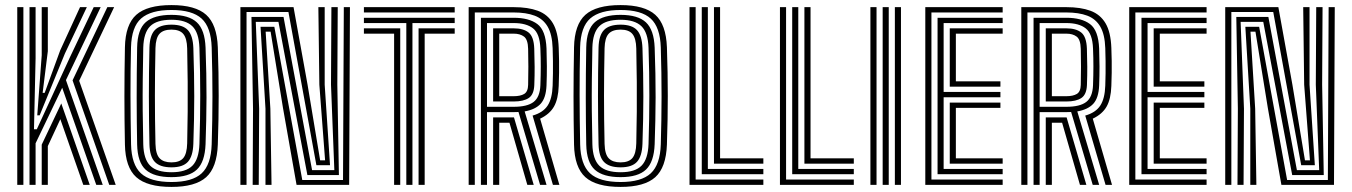

<svg xmlns="http://www.w3.org/2000/svg" viewBox="-20 -724 5296 752"><path d="M95.6 0V-696H119.4V-496L113.1 -217.7H124.2L252.9 -497.6L347 -696H374.3L238.3 -410.3L382.4 0H357L223.6 -380.3L119.4 -162.8V0ZM143.4 0V-157.5L220 -318.9L331.5 0H306.2L216.3 -257.2L167.3 -151.8V0ZM47.6 0V-696H71.6V0ZM407.9 0 264.2 -409.3 400.4 -696H427L290.1 -407.6L433.2 0ZM125.9 -272.3 143.4 -507.7V-696H167.3V-523.3L147 -360.3H155L215.8 -526.8L293.4 -696H320.1L234.2 -514.3L135.3 -272.3Z M651.6 8.1Q556.4 8.1 513.7 -30.1Q471.1 -68.3 469.3 -157.7Q468.3 -207.3 467.8 -253.6Q467.3 -299.8 467.3 -345.6Q467.3 -391.3 467.8 -438.9Q468.3 -486.6 469.3 -538.8Q471.1 -627.9 513.7 -666Q556.3 -704.1 651.6 -704.1Q745.2 -704.1 787.5 -666.1Q829.8 -628.1 833.1 -539Q834.9 -487.7 835.7 -441Q836.5 -394.3 836.5 -348.8Q836.5 -303.4 835.7 -256.5Q834.9 -209.5 833.1 -157.7Q829.8 -68.1 787.5 -30Q745.1 8.1 651.6 8.1ZM651.6 -11.1Q733.1 -11.1 769.8 -45.1Q806.6 -79.2 809.1 -158.5Q810.5 -207.8 811.3 -254Q812.1 -300.2 812.1 -345.8Q812.1 -391.5 811.4 -438.9Q810.7 -486.4 809.1 -538.2Q806.6 -617.3 769.8 -651.1Q733 -684.9 651.6 -684.9Q571 -684.9 533 -651.9Q495.1 -618.9 493.1 -538.2Q492 -491 491.5 -445.2Q491 -399.3 491.1 -353Q491.1 -306.7 491.7 -258.5Q492.3 -210.3 493.3 -158.5Q495.1 -79.5 531.9 -45.3Q568.7 -11.1 651.6 -11.1ZM651.6 -30.2Q583 -30.2 550.8 -59.1Q518.6 -88.1 517.1 -158.4Q516.3 -203.4 515.8 -248.5Q515.3 -293.7 515.3 -340.3Q515.3 -386.8 515.7 -436Q516.1 -485.2 517.1 -538.2Q518.4 -608.9 551.2 -637.4Q583.9 -665.8 651.6 -665.8Q719.6 -665.8 751 -636.4Q782.4 -607 785.1 -537.6Q787.1 -484 788 -435.8Q788.9 -387.6 788.8 -342.2Q788.7 -296.7 787.7 -251.7Q786.7 -206.6 785.1 -159.3Q782.4 -89.8 751.3 -60Q720.2 -30.2 651.6 -30.2ZM651.6 -49.4Q708.4 -49.4 733.7 -75.1Q759 -100.8 761.1 -160.1Q762.7 -211.1 763.5 -258.1Q764.3 -305.1 764.3 -350.5Q764.3 -395.8 763.5 -441.8Q762.7 -487.7 761.1 -536.6Q759.1 -596.5 733.1 -621.5Q707 -646.6 651.6 -646.6Q593.6 -646.6 568.1 -621.2Q542.6 -595.8 541.1 -537.4Q539.7 -470.6 539.1 -411.2Q538.4 -351.9 538.9 -291Q539.4 -230.2 541.1 -159.2Q542.6 -100.4 568.3 -74.9Q594 -49.4 651.6 -49.4ZM651.6 -68.6Q606.8 -68.6 586.6 -89.7Q566.4 -110.7 565.3 -159.3Q564.3 -207.2 563.7 -253.7Q563.1 -300.2 563.1 -346.6Q563.1 -393.1 563.6 -440.5Q564.1 -487.9 565.3 -537.4Q566.4 -585.6 586.7 -606.5Q606.9 -627.4 651.6 -627.4Q696 -627.4 715.8 -606.1Q735.5 -584.8 737.3 -535.8Q739.1 -483.6 739.9 -437.2Q740.8 -390.8 740.8 -346.5Q740.8 -302.2 739.9 -256.8Q739.1 -211.3 737.3 -160.8Q735.6 -111.8 715.9 -90.2Q696.2 -68.6 651.6 -68.6ZM651.6 -88Q683.7 -88 698 -105.1Q712.2 -122.3 713.1 -162.5Q714.6 -229 715.1 -286.4Q715.5 -343.8 715.1 -403Q714.6 -462.2 713.1 -534.2Q712.2 -573.8 698 -590.9Q683.9 -608 651.6 -608Q619.8 -608 604.9 -591.8Q590 -575.5 588.9 -535.7Q587.9 -488.1 587.3 -442Q586.7 -396 586.7 -350.1Q586.7 -304.2 587.2 -257.3Q587.8 -210.3 588.9 -160.6Q590 -119.4 605.5 -103.7Q621 -88 651.6 -88Z M921.6 0V-696H1129.7L1184.6 -392.3L1233.9 -96.1H1253.3L1230.8 -392.2L1226.9 -696H1251.7V-392.2L1272.6 -76.9H1219.2L1109.7 -676.9H945.6V0ZM969.6 0 971 -298.3 964.9 -657.6H1090.5L1202.3 -57.7H1289.5L1276.4 -392.2L1278 -696H1302.8L1301.2 -392.2L1307.4 -38.4H1183.9L1070.6 -638.3H981.8L995 -298.3L993.4 0ZM1019.8 0V-298.3L1000.4 -619.1H1054.5L1163.9 -19.1H1323.5L1326.6 -696H1350.6L1347.5 0H1141.5L1088.4 -300.9L1039.9 -599.9H1020.5L1038.9 -298.3L1043.5 0Z M1571.4 0V-633.7H1405.3V-654.4H1760.9V-633.7H1595.4V0ZM1523.6 0V-592.2H1405.3V-613H1547.6V0ZM1619.4 0V-613H1760.9V-592.2H1643.3V0ZM1405.3 -675.2V-696H1760.9V-675.2Z M1815.6 0V-696H1992Q2048 -696 2086.4 -681.9Q2124.9 -667.7 2145.5 -632.9Q2166.1 -598.1 2168.3 -536.3Q2169.3 -508.3 2169.7 -485.3Q2170 -462.2 2169.7 -439.1Q2169.4 -416 2168.3 -387.6Q2166.6 -336.3 2149.8 -306.7Q2133 -277 2095.5 -259.2L2170.9 0H2145.6L2066 -271.3Q2106.8 -282.9 2124.8 -310.3Q2142.8 -337.7 2144.5 -388.4Q2145.4 -413.1 2145.7 -436.9Q2146 -460.7 2145.7 -485Q2145.4 -509.4 2144.5 -535.5Q2142.7 -589.1 2125 -619.6Q2107.3 -650 2074.1 -662.6Q2040.8 -675.2 1992 -675.2H1839.6V0ZM1911.4 0V-264.1H1964.9Q1972 -264.1 1979 -264.1Q1986.1 -264.1 1993.1 -264.1L2070.4 0H2045.3L1975.4 -243.3Q1973 -243.3 1970.6 -243.3Q1968.2 -243.3 1965.7 -243.3H1935.3V0ZM1863.6 0V-654.4H1992Q2051.7 -654.4 2084.6 -629.8Q2117.6 -605.2 2120.5 -533.9Q2121.7 -501.1 2121.9 -464.1Q2122 -427 2120.5 -389.2Q2118.5 -340.5 2097.7 -317.7Q2076.9 -295 2034.9 -287.6L2120.6 0H2095.3L2010.7 -285.5Q2006 -285.1 2001.3 -285Q1996.5 -284.9 1991.9 -284.9H1887.4V0ZM1887.4 -305.7H1991.9Q2045.4 -305.7 2070.1 -324.8Q2094.7 -343.9 2096.5 -390Q2098 -430.4 2098 -463.3Q2098.1 -496.3 2096.5 -533.9Q2094.4 -592.1 2067.8 -612.9Q2041.3 -633.7 1992 -633.7H1887.4ZM1911.4 -326.5V-613H1992Q2029.7 -613 2050.3 -596.7Q2070.9 -580.3 2072.5 -533.3Q2073.7 -493.7 2074 -462Q2074.2 -430.2 2072.7 -391Q2071.2 -353.6 2050.8 -340.1Q2030.4 -326.5 1991.9 -326.5ZM1935.3 -347.2H1991.9Q2018.3 -347.2 2033.1 -356.1Q2047.9 -365 2048.5 -391.5Q2049.5 -432.6 2049.4 -463.1Q2049.4 -493.6 2048.5 -532.5Q2047.7 -569.1 2032.3 -580.7Q2016.9 -592.2 1992 -592.2H1935.3Z M2410.6 8.1Q2315.4 8.1 2272.7 -30.1Q2230.1 -68.3 2228.3 -157.7Q2227.3 -207.3 2226.8 -253.6Q2226.3 -299.8 2226.3 -345.6Q2226.3 -391.3 2226.8 -438.9Q2227.3 -486.6 2228.3 -538.8Q2230.1 -627.9 2272.7 -666Q2315.3 -704.1 2410.6 -704.1Q2504.2 -704.1 2546.5 -666.1Q2588.8 -628.1 2592.1 -539Q2593.9 -487.7 2594.7 -441Q2595.5 -394.3 2595.5 -348.8Q2595.5 -303.4 2594.7 -256.5Q2593.9 -209.5 2592.1 -157.7Q2588.8 -68.1 2546.5 -30Q2504.1 8.1 2410.6 8.1ZM2410.6 -11.1Q2492.1 -11.1 2528.8 -45.1Q2565.6 -79.2 2568.1 -158.5Q2569.5 -207.8 2570.3 -254Q2571.1 -300.2 2571.1 -345.8Q2571.1 -391.5 2570.4 -438.9Q2569.7 -486.4 2568.1 -538.2Q2565.6 -617.3 2528.8 -651.1Q2492 -684.9 2410.6 -684.9Q2330 -684.9 2292 -651.9Q2254.1 -618.9 2252.1 -538.2Q2251 -491 2250.5 -445.2Q2250 -399.3 2250.1 -353Q2250.1 -306.7 2250.7 -258.5Q2251.3 -210.3 2252.3 -158.5Q2254.1 -79.5 2290.9 -45.3Q2327.7 -11.1 2410.6 -11.1ZM2410.6 -30.2Q2342 -30.2 2309.8 -59.1Q2277.6 -88.1 2276.1 -158.4Q2275.3 -203.4 2274.8 -248.5Q2274.3 -293.7 2274.3 -340.3Q2274.3 -386.8 2274.7 -436Q2275.1 -485.2 2276.1 -538.2Q2277.4 -608.9 2310.2 -637.4Q2342.9 -665.8 2410.6 -665.8Q2478.6 -665.8 2510 -636.4Q2541.4 -607 2544.1 -537.6Q2546.1 -484 2547 -435.8Q2547.9 -387.6 2547.8 -342.2Q2547.7 -296.7 2546.7 -251.7Q2545.7 -206.6 2544.1 -159.3Q2541.4 -89.8 2510.3 -60Q2479.2 -30.2 2410.6 -30.2ZM2410.6 -49.4Q2467.4 -49.4 2492.7 -75.1Q2518 -100.8 2520.1 -160.1Q2521.7 -211.1 2522.5 -258.1Q2523.3 -305.1 2523.3 -350.5Q2523.3 -395.8 2522.5 -441.8Q2521.7 -487.7 2520.1 -536.6Q2518.1 -596.5 2492.1 -621.5Q2466 -646.6 2410.6 -646.6Q2352.6 -646.6 2327.1 -621.2Q2301.6 -595.8 2300.1 -537.4Q2298.7 -470.6 2298.1 -411.2Q2297.4 -351.9 2297.9 -291Q2298.4 -230.2 2300.1 -159.2Q2301.6 -100.4 2327.3 -74.9Q2353 -49.4 2410.6 -49.4ZM2410.6 -68.6Q2365.8 -68.6 2345.6 -89.7Q2325.4 -110.7 2324.3 -159.3Q2323.3 -207.2 2322.7 -253.7Q2322.1 -300.2 2322.1 -346.6Q2322.1 -393.1 2322.6 -440.5Q2323.1 -487.9 2324.3 -537.4Q2325.4 -585.6 2345.7 -606.5Q2365.9 -627.4 2410.6 -627.4Q2455 -627.4 2474.8 -606.1Q2494.5 -584.8 2496.3 -535.8Q2498.1 -483.6 2498.9 -437.2Q2499.8 -390.8 2499.8 -346.5Q2499.8 -302.2 2498.9 -256.8Q2498.1 -211.3 2496.3 -160.8Q2494.6 -111.8 2474.9 -90.2Q2455.2 -68.6 2410.6 -68.6ZM2410.6 -88Q2442.7 -88 2457 -105.1Q2471.2 -122.3 2472.1 -162.5Q2473.6 -229 2474.1 -286.4Q2474.5 -343.8 2474.1 -403Q2473.6 -462.2 2472.1 -534.2Q2471.2 -573.8 2457 -590.9Q2442.9 -608 2410.6 -608Q2378.8 -608 2363.9 -591.8Q2349 -575.5 2347.9 -535.7Q2346.9 -488.1 2346.3 -442Q2345.7 -396 2345.7 -350.1Q2345.7 -304.2 2346.2 -257.3Q2346.8 -210.3 2347.9 -160.6Q2349 -119.4 2364.5 -103.7Q2380 -88 2410.6 -88Z M2680.6 0V-696H2704.6V-20.8H2969.8V0ZM2728.6 -41.6V-696H2752.4V-62.3H2969.8V-41.6ZM2776.4 -83V-696H2800.3V-103.8H2969.8V-83Z M3034.8 0V-696H3058.8V-20.8H3324.1V0ZM3082.8 -41.6V-696H3106.6V-62.3H3324.1V-41.6ZM3130.6 -83V-696H3154.6V-103.8H3324.1V-83Z M3484.9 0V-696H3508.8V0ZM3389.1 0V-696H3413.1V0ZM3437.1 0V-696H3460.9V0Z M3604.1 0V-696H3907.1V-675.2H3628.1V-20.8H3907.1V0ZM3699.9 -83V-322.2H3898.3V-301.5H3723.8V-103.8H3907.1V-83ZM3652.1 -41.6V-654.4H3907.1V-633.7H3675.9V-363.8H3898.3V-343H3675.9V-62.3H3907.1V-41.6ZM3699.9 -384.5V-613H3907.1V-592.2H3723.8V-405.4H3898.3V-384.5Z M3980.1 0V-696H4156.5Q4212.5 -696 4250.9 -681.9Q4289.4 -667.7 4310 -632.9Q4330.6 -598.1 4332.8 -536.3Q4333.8 -508.3 4334.2 -485.3Q4334.5 -462.2 4334.2 -439.1Q4333.9 -416 4332.8 -387.6Q4331.1 -336.3 4314.3 -306.7Q4297.5 -277 4260 -259.2L4335.4 0H4310.1L4230.5 -271.3Q4271.3 -282.9 4289.3 -310.3Q4307.3 -337.7 4309 -388.4Q4309.9 -413.1 4310.2 -436.9Q4310.5 -460.7 4310.2 -485Q4309.9 -509.4 4309 -535.5Q4307.2 -589.1 4289.5 -619.6Q4271.8 -650 4238.6 -662.6Q4205.3 -675.2 4156.5 -675.2H4004.1V0ZM4075.9 0V-264.1H4129.4Q4136.5 -264.1 4143.5 -264.1Q4150.6 -264.1 4157.6 -264.1L4234.9 0H4209.8L4139.9 -243.3Q4137.5 -243.3 4135.1 -243.3Q4132.7 -243.3 4130.2 -243.3H4099.8V0ZM4028.1 0V-654.4H4156.5Q4216.2 -654.4 4249.1 -629.8Q4282.1 -605.2 4285 -533.9Q4286.2 -501.1 4286.4 -464.1Q4286.5 -427 4285 -389.2Q4283 -340.5 4262.2 -317.7Q4241.4 -295 4199.4 -287.6L4285.1 0H4259.8L4175.2 -285.5Q4170.5 -285.1 4165.8 -285Q4161 -284.9 4156.4 -284.9H4051.9V0ZM4051.9 -305.7H4156.4Q4209.9 -305.7 4234.6 -324.8Q4259.2 -343.9 4261 -390Q4262.5 -430.4 4262.5 -463.3Q4262.6 -496.3 4261 -533.9Q4258.9 -592.1 4232.3 -612.9Q4205.8 -633.7 4156.5 -633.7H4051.9ZM4075.9 -326.5V-613H4156.5Q4194.2 -613 4214.8 -596.7Q4235.4 -580.3 4237 -533.3Q4238.2 -493.7 4238.5 -462Q4238.7 -430.2 4237.2 -391Q4235.7 -353.6 4215.3 -340.1Q4194.9 -326.5 4156.4 -326.5ZM4099.8 -347.2H4156.4Q4182.8 -347.2 4197.6 -356.1Q4212.4 -365 4213 -391.5Q4214 -432.6 4213.9 -463.1Q4213.9 -493.6 4213 -532.5Q4212.2 -569.1 4196.8 -580.7Q4181.4 -592.2 4156.5 -592.2H4099.8Z M4402.8 0V-696H4705.8V-675.2H4426.8V-20.8H4705.8V0ZM4498.6 -83V-322.2H4697.1V-301.5H4522.6V-103.8H4705.8V-83ZM4450.8 -41.6V-654.4H4705.8V-633.7H4474.6V-363.8H4697.1V-343H4474.6V-62.3H4705.8V-41.6ZM4498.6 -384.5V-613H4705.8V-592.2H4522.6V-405.4H4697.1V-384.5Z M4778.8 0V-696H4986.9L5041.9 -392.3L5091.1 -96.1H5110.6L5088 -392.2L5084.2 -696H5109V-392.2L5129.8 -76.9H5076.4L4966.9 -676.9H4802.8V0ZM4826.8 0 4828.3 -298.3 4822.2 -657.6H4947.8L5059.5 -57.7H5146.8L5133.6 -392.2L5135.2 -696H5160L5158.4 -392.2L5164.7 -38.4H5041.1L4927.8 -638.3H4839.1L4852.2 -298.3L4850.6 0ZM4877 0V-298.3L4857.6 -619.1H4911.7L5021.2 -19.1H5180.8L5183.8 -696H5207.8L5204.8 0H4998.8L4945.7 -300.9L4897.2 -599.9H4877.7L4896.1 -298.3L4900.8 0Z"/></svg>

Font: Big Shoulders Inline Text SC Thin
Style: Regular
Weight: 100
Designer: Patric King
Foundry: XO Type Co
Version: Version 2.002